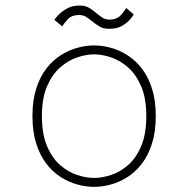

<svg xmlns="http://www.w3.org/2000/svg" viewBox="-20 -680 690 710"><path d="M328 11Q297.5 11 265.8 2.2Q234 -6.5 204.2 -25.5Q174.5 -44.5 151 -75.2Q127.5 -106 113.8 -149.5Q100 -193 100 -251Q100 -308.5 113.8 -352Q127.5 -395.5 151 -426Q174.5 -456.5 204.2 -475.5Q234 -494.5 265.8 -503.2Q297.5 -512 328 -512Q358.5 -512 390.2 -503.2Q422 -494.5 451.8 -475.5Q481.5 -456.5 505 -426Q528.5 -395.5 542.2 -352Q556 -308.5 556 -251Q556 -193 542.2 -149.5Q528.5 -106 505 -75.2Q481.5 -44.5 451.8 -25.5Q422 -6.5 390.2 2.2Q358.5 11 328 11ZM328 -22Q357 -22 390.2 -32.8Q423.5 -43.5 453.2 -69.2Q483 -95 502 -139.5Q521 -184 521 -251Q521 -317 502 -361Q483 -405 453.2 -431Q423.5 -457 390.2 -468Q357 -479 328 -479Q299 -479 265.8 -468Q232.5 -457 202.8 -431Q173 -405 154 -361Q135 -317 135 -251Q135 -184 154 -139.5Q173 -95 202.8 -69.2Q232.5 -43.5 265.8 -32.8Q299 -22 328 -22ZM384.5 -573.5Q361.5 -573.5 347 -582.5Q332.5 -591.5 320.5 -601.5Q309.5 -610.5 298.5 -617.5Q287.5 -624.5 272 -624.5Q245 -624.5 230.5 -608.5Q216 -592.5 210 -582.5L181 -606.5Q184 -612 196 -624.8Q208 -637.5 227.8 -648.5Q247.5 -659.5 273.5 -659.5Q296 -659.5 310.5 -650.5Q325 -641.5 336.5 -631.5Q347.5 -622 358.5 -614.8Q369.5 -607.5 385 -607.5Q412 -607.5 427 -624.2Q442 -641 447 -650.5L474.5 -626.5Q472 -621.5 461.5 -608.8Q451 -596 432 -584.8Q413 -573.5 384.5 -573.5Z"/></svg>

Font: Trispace Thin Thin
Style: Regular
Weight: 250
Version: Version 1.210